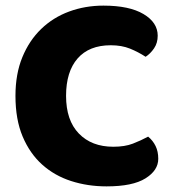

<svg xmlns="http://www.w3.org/2000/svg" viewBox="-20 -645 611 683"><path d="M374 -484Q297 -484 256 -437Q215 -390 215 -304Q215 -217 260.5 -170Q306 -123 383 -123Q424 -123 452.5 -134Q481 -145 507 -159Q524 -145 533.5 -125.5Q543 -106 543 -80Q543 -39 497.5 -10.5Q452 18 359 18Q292 18 233 -1Q174 -20 130 -59.5Q86 -99 60.5 -159.5Q35 -220 35 -304Q35 -382 59.5 -441.5Q84 -501 126.5 -542Q169 -583 226 -604Q283 -625 348 -625Q440 -625 490.5 -595Q541 -565 541 -518Q541 -492 528 -473Q515 -454 498 -443Q472 -460 442.5 -472Q413 -484 374 -484Z"/></svg>

Font: Baloo
Style: Regular
Weight: 400
Designer: Sarang Kulkarni and Ek Type
Foundry: Ek Type
Version: Version 1.443;PS 1.000;hotconv 16.6.51;makeotf.lib2.5.65220;